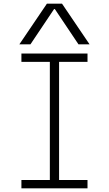

<svg xmlns="http://www.w3.org/2000/svg" viewBox="-20 -1020 590 1040"><path d="M96 0V-45H250V-685H96V-730H454V-685H300V-45H454V0ZM85 -780 234 -1000H316L465 -780H405L277 -971H273L145 -780Z"/></svg>

Font: M PLUS Code Latin SemiExpanded Light
Style: Regular
Weight: 300
Width: 6
Designer: Coji Morishita
Foundry: UNDERFOREST DESIGN
Version: Version 1.002; ttfautohint (v1.8.3)